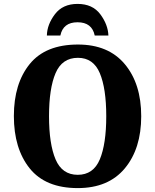

<svg xmlns="http://www.w3.org/2000/svg" viewBox="-20 -953 794 983"><path d="M378 10Q535 10 619 -91Q703 -192 703 -358Q703 -524 619 -624.5Q535 -725 379 -725Q213 -725 132 -625Q51 -525 51 -359Q51 -192 132 -91Q213 10 378 10ZM378 -58Q298 -58 264.5 -137Q231 -216 231 -358Q231 -500 264.5 -578.5Q298 -657 379 -657Q458 -657 491 -578.5Q524 -500 524 -358Q524 -216 491 -137Q458 -58 378 -58ZM220 -771H289Q303 -839 377 -839Q451 -839 465 -771H535Q533 -827 493.5 -880Q454 -933 377 -933Q301 -933 261 -880Q221 -827 220 -771Z"/></svg>

Font: Noto Serif SemiCondensed Extra
Style: Regular
Weight: 800
Width: 4
Designer: Monotype Design Team
Foundry: Monotype Imaging Inc.
Version: Version 1.002